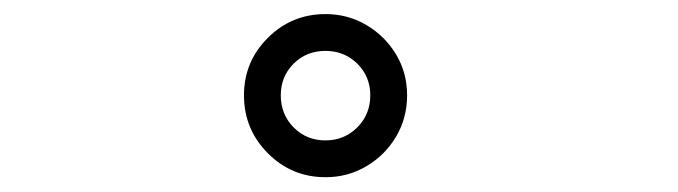

<svg xmlns="http://www.w3.org/2000/svg" viewBox="-20 -776 940 266"><path d="M431 -530.5Q384 -530.5 351 -563.8Q318 -597 318 -644Q318 -690.5 351 -723.5Q384 -756.5 431 -756.5Q462 -756.5 487.8 -741.2Q513.5 -726 528.8 -700.5Q544 -675 544 -644Q544 -612.5 528.8 -586.8Q513.5 -561 487.8 -545.8Q462 -530.5 431 -530.5ZM431 -581.5Q457 -581.5 475 -599.5Q493 -617.5 493 -644Q493 -670 475 -687.8Q457 -705.5 431 -705.5Q404.5 -705.5 386.8 -687.8Q369 -670 369 -644Q369 -617.5 386.8 -599.5Q404.5 -581.5 431 -581.5Z"/></svg>

Font: Trispace Expanded Light
Style: Regular
Weight: 300
Width: 7
Designer: Tyler Finck
Foundry: Etcetera Type Company
Version: Version 1.210; ttfautohint (v1.8.3)